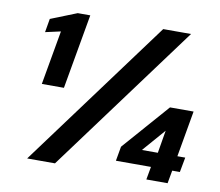

<svg xmlns="http://www.w3.org/2000/svg" viewBox="-78 -797 1022 890"><g transform="rotate(10 433.5 -352.0)"><path d="M111 -352 156 -607 84 -591 95 -655 218 -704H277L215 -352ZM104 0 621 -700H752L235 0ZM665 0 676 -61H511L523 -129L715 -348H826L788 -131H825L812 -61H776L765 0ZM621 -131H696L714 -238Z"/></g></svg>

Font: DM Sans 24pt
Style: Bold Italic
Weight: 700
Italic angle: -10°
Designer: Colophon Foundry, Jonny Pinhorn
Foundry: Colophon Foundry
Version: Version 4.004;gftools[0.9.30]